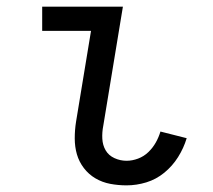

<svg xmlns="http://www.w3.org/2000/svg" viewBox="-20 -550 640 578"><path d="M361 8Q336 8 312 3.5Q288 -1 267.5 -13Q247 -25 232.5 -44Q218 -63 211.5 -85.5Q205 -108 205 -133.5Q205 -159 209 -184L254 -457H107V-530H350L291 -172Q287 -152 288 -132.5Q289 -113 298 -97.5Q307 -82 324.5 -74Q342 -66 361 -66Q378 -66 395.5 -72.5Q413 -79 426.5 -92Q440 -105 449 -121Q458 -137 463 -154L542 -134Q533 -104 516 -77Q499 -50 474.5 -30Q450 -10 420.5 -1Q391 8 361 8Z"/></svg>

Font: Iosevka Curly Extended
Style: Italic
Weight: 400
Width: 7
Italic angle: -9°
Monospace: yes
Designer: Belleve Invis
Foundry: Belleve Invis
Version: Version 11.1.0; ttfautohint (v1.8.3)